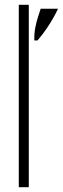

<svg xmlns="http://www.w3.org/2000/svg" viewBox="-20 -777 261 797"><path d="M58 0V-757H99.5V0ZM122.6 -609Q121.6 -637.3 126.5 -662.5Q131.5 -687.7 138.2 -708Q145 -728.2 148.9 -740.8H220.8Q213.7 -725 201.9 -704Q190.2 -683 173.9 -658.9Q157.6 -634.7 135.7 -609Z"/></svg>

Font: Russolo 10pt ExtraLight
Style: Regular
Weight: 200
Designer: Micah Stupak-Hahn
Version: Version 1.000